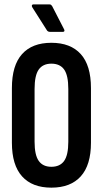

<svg xmlns="http://www.w3.org/2000/svg" viewBox="-20 -858 474 884"><path d="M216.5 6Q128.3 6 81.6 -46Q34.8 -98.1 34.8 -200.8V-452.6Q34.8 -556.9 81.6 -609Q128.3 -661 216.5 -661Q304.8 -661 351.8 -609Q398.8 -556.9 398.8 -452.6V-200.8Q398.8 -98.1 351.8 -46Q304.8 6 216.5 6ZM216.5 -90.1Q256.1 -90.1 275.3 -117.1Q294.5 -144.1 294.5 -205.8V-448.2Q294.5 -510.9 275.3 -537.9Q256.1 -564.9 216.5 -564.9Q177.6 -564.9 158.4 -537.9Q139.2 -510.9 139.2 -448.2V-205.8Q139.2 -144.1 158.4 -117.1Q177.6 -90.1 216.5 -90.1ZM210.6 -711.3Q199.9 -711.3 195.5 -719.2L128.7 -824.3Q125.3 -830.1 127 -834Q128.7 -837.8 133.5 -837.8H206.9Q212.7 -837.8 215.2 -835.6Q217.8 -833.5 220.2 -829.7L275.3 -722.6Q277.7 -717.8 276.3 -714.6Q274.9 -711.3 269.4 -711.3Z"/></svg>

Font: Sofia Sans Extra Condensed
Style: Regular
Weight: 400
Designer: Botio Nikoltchev, Ani Petrova
Foundry: lettersoup
Version: Version 4.101